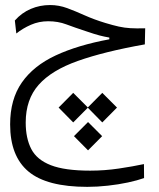

<svg xmlns="http://www.w3.org/2000/svg" viewBox="-20 -433 626 758"><path d="M324.7 304.7Q164.6 304.7 92.3 244.1Q20 183.6 20 58.1Q20 -41 66.2 -107.2Q112.3 -173.3 199.7 -214.1Q287.1 -254.9 411.6 -277.8V-284.7Q392.1 -288.1 373 -293Q354 -297.9 318.4 -310.1Q273.9 -324.7 241.5 -336.9Q209 -349.1 170.4 -349.1Q133.8 -349.1 102.1 -335.2Q70.3 -321.3 44.4 -300.8L38.6 -352.1Q65.9 -382.8 101.6 -397.9Q137.2 -413.1 177.7 -413.1Q212.4 -413.1 245.4 -400.9Q278.3 -388.7 314.7 -372.3Q351.1 -356 396 -342.3Q426.8 -333 449 -328.1Q471.2 -323.2 494.6 -321.8Q518.1 -320.3 553.2 -321.3L551.8 -257.8Q392.1 -229.5 287.8 -192.6Q183.6 -155.8 132.6 -98.1Q81.5 -40.5 81.5 50.8Q81.5 112.8 103.5 155.3Q125.5 197.8 180.7 219.2Q235.8 240.7 335.9 240.7Q393.1 240.7 449 232.4Q504.9 224.1 548.3 214.8L548.8 270Q522.5 279.3 485.1 287.4Q447.8 295.4 406 300Q364.3 304.7 324.7 304.7ZM383.8 -66.4 441.9 -8.3 383.8 50.3 326.7 -7.8 269 50.3 211.4 -8.3 269 -66.4 326.7 -8.8ZM327.6 48.8 383.3 104.5 327.6 160.6 272 104.5Z"/></svg>

Font: Cascadia Code NF Light
Style: Regular
Weight: 300
Monospace: yes
Designer: Aaron Bell
Foundry: Saja Typeworks
Version: Version 2404.023; ttfautohint (v1.8.4)